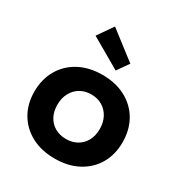

<svg xmlns="http://www.w3.org/2000/svg" viewBox="-196 -989 1079 1142"><g transform="rotate(30 343.0 -418.0)"><path d="M343 11.5Q251.5 11.5 183.5 -24.8Q115.5 -61 77.8 -125.2Q40 -189.5 40 -274Q40 -359.5 77.8 -424.5Q115.5 -489.5 183.5 -526Q251.5 -562.5 343 -562.5Q434 -562.5 502.2 -526Q570.5 -489.5 608 -424.5Q645.5 -359.5 645.5 -274Q645.5 -189.5 608 -125.2Q570.5 -61 502.5 -24.8Q434.5 11.5 343 11.5ZM343 -123Q386 -123 418.8 -141.8Q451.5 -160.5 470 -194.5Q488.5 -228.5 488.5 -274.5Q488.5 -320 470 -354.8Q451.5 -389.5 418.8 -409Q386 -428.5 343 -428.5Q300 -428.5 267.2 -409Q234.5 -389.5 216 -354.8Q197.5 -320 197.5 -274.5Q197.5 -228.5 216 -194.5Q234.5 -160.5 267.2 -141.8Q300 -123 343 -123ZM262 -848.5 189 -743.5 396 -623.5 451.5 -702.5Z"/></g></svg>

Font: Hepta Slab
Style: Bold
Weight: 700
Designer: Michael LaGattuta
Foundry: Michael LaGattuta
Version: Version 1.100